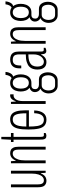

<svg xmlns="http://www.w3.org/2000/svg" viewBox="988 -1700 894 2910"><g transform="rotate(-90 1435.0 -245.0)"><path d="M151 12Q108 12 80 -15Q52 -42 52 -117V-526H95V-124Q95 -103 97.5 -85.5Q100 -68 107 -54.5Q114 -41 126 -34Q138 -27 158 -27Q185 -27 208.5 -47Q232 -67 245.5 -108.5Q259 -150 259 -212V-526H302V0H271L266 -72H261Q249 -41 231.5 -22.5Q214 -4 193.5 4Q173 12 151 12Z M416 0V-526H447L452 -454H457Q470 -485 487.5 -503.5Q505 -522 525.5 -530Q546 -538 567 -538Q597 -538 619 -526.5Q641 -515 653.5 -487Q666 -459 666 -409V0H623V-402Q623 -423 620.5 -440.5Q618 -458 611.5 -471.5Q605 -485 592.5 -492Q580 -499 560 -499Q533 -499 510.5 -479Q488 -459 473.5 -418Q459 -377 459 -314V0Z M834 11Q804 11 791 -3.5Q778 -18 775.5 -44Q773 -70 773 -103V-487H738V-526H772L780 -672H816V-526H874V-487H816V-74Q816 -49 821 -38Q826 -27 840 -27H874V-1Q869 2 861.5 5Q854 8 847 9.5Q840 11 834 11Z M1078 12Q1022 12 988.5 -16Q955 -44 941 -105Q927 -166 927 -263Q927 -364 942.5 -424Q958 -484 993 -511Q1028 -538 1083 -538Q1125 -538 1155.5 -517Q1186 -496 1202 -445Q1218 -394 1218 -305V-254H972Q972 -177 980.5 -126.5Q989 -76 1012 -51.5Q1035 -27 1076 -27Q1096 -27 1113.5 -35Q1131 -43 1144 -60Q1157 -77 1165 -105.5Q1173 -134 1174 -174H1216Q1215 -129 1205 -94.5Q1195 -60 1177.5 -36Q1160 -12 1134.5 0Q1109 12 1078 12ZM972 -293H1173Q1173 -346 1168.5 -384.5Q1164 -423 1154 -448.5Q1144 -474 1125.5 -486.5Q1107 -499 1080 -499Q1037 -499 1013.5 -472Q990 -445 981 -398.5Q972 -352 972 -293Z M1315 0V-526H1346L1351 -454H1356Q1367 -486 1380.5 -504Q1394 -522 1409.5 -530Q1425 -538 1443 -538Q1448 -538 1452 -538Q1456 -538 1460 -536V-486H1442Q1429 -486 1414 -479Q1399 -472 1386.5 -455.5Q1374 -439 1366 -411.5Q1358 -384 1358 -342V0Z M1592 182Q1557 182 1530.5 164.5Q1504 147 1489 116Q1474 85 1474 47Q1474 3 1493.5 -30.5Q1513 -64 1546 -80Q1520 -91 1507 -114Q1494 -137 1494 -161Q1494 -193 1512 -214.5Q1530 -236 1560 -245Q1529 -266 1516 -302Q1503 -338 1503 -377Q1503 -419 1516.5 -455.5Q1530 -492 1559 -515Q1588 -538 1633 -538Q1655 -538 1673.5 -532.5Q1692 -527 1705 -516Q1725 -525 1738 -548.5Q1751 -572 1756 -609H1800Q1799 -584 1790 -558.5Q1781 -533 1766 -515Q1751 -497 1729 -493Q1747 -468 1755 -438.5Q1763 -409 1763 -377Q1763 -333 1749 -296.5Q1735 -260 1706.5 -238Q1678 -216 1632 -216H1591Q1568 -216 1553.5 -201.5Q1539 -187 1539 -159Q1539 -131 1558.5 -116.5Q1578 -102 1606 -102H1686Q1739 -102 1766.5 -62.5Q1794 -23 1794 35Q1794 76 1779 109.5Q1764 143 1736.5 162.5Q1709 182 1669 182ZM1597 143H1665Q1691 143 1710 129Q1729 115 1739 92Q1749 69 1749 42Q1749 -4 1731.5 -32Q1714 -60 1679 -60H1597Q1560 -60 1539.5 -30Q1519 0 1519 42Q1519 87 1538.5 115Q1558 143 1597 143ZM1633 -255Q1675 -255 1697 -286.5Q1719 -318 1719 -376Q1719 -434 1697 -466.5Q1675 -499 1633 -499Q1593 -499 1570 -466.5Q1547 -434 1547 -376Q1547 -338 1557 -310.5Q1567 -283 1586.5 -269Q1606 -255 1633 -255Z M1949 12Q1922 12 1901 3Q1880 -6 1865.5 -23Q1851 -40 1843.5 -66.5Q1836 -93 1836 -127Q1836 -161 1845.5 -192Q1855 -223 1879.5 -247.5Q1904 -272 1949.5 -286.5Q1995 -301 2066 -301V-397Q2066 -432 2058.5 -454.5Q2051 -477 2032.5 -488Q2014 -499 1984 -499Q1946 -499 1927 -482Q1908 -465 1902.5 -437.5Q1897 -410 1897 -376V-370H1855Q1854 -375 1854 -380Q1854 -385 1854 -392Q1854 -450 1873 -481.5Q1892 -513 1922.5 -525.5Q1953 -538 1987 -538Q2023 -538 2050.5 -526Q2078 -514 2093.5 -484.5Q2109 -455 2109 -403V-65Q2109 -46 2115.5 -37.5Q2122 -29 2131 -29H2166V-3Q2156 1 2143 5.5Q2130 10 2116 10Q2096 10 2085.5 -1Q2075 -12 2071.5 -30Q2068 -48 2067 -68H2061Q2051 -45 2035 -27Q2019 -9 1998 1.5Q1977 12 1949 12ZM1956 -27Q1972 -27 1991 -36Q2010 -45 2027 -63.5Q2044 -82 2055 -113Q2066 -144 2066 -187V-262Q1990 -261 1950.5 -243.5Q1911 -226 1896 -196.5Q1881 -167 1881 -130Q1881 -96 1889.5 -73Q1898 -50 1915 -38.5Q1932 -27 1956 -27Z M2227 0V-526H2258L2263 -454H2268Q2281 -485 2298.5 -503.5Q2316 -522 2336.5 -530Q2357 -538 2378 -538Q2408 -538 2430 -526.5Q2452 -515 2464.5 -487Q2477 -459 2477 -409V0H2434V-402Q2434 -423 2431.5 -440.5Q2429 -458 2422.5 -471.5Q2416 -485 2403.5 -492Q2391 -499 2371 -499Q2344 -499 2321.5 -479Q2299 -459 2284.5 -418Q2270 -377 2270 -314V0Z M2661 182Q2626 182 2599.5 164.5Q2573 147 2558 116Q2543 85 2543 47Q2543 3 2562.5 -30.5Q2582 -64 2615 -80Q2589 -91 2576 -114Q2563 -137 2563 -161Q2563 -193 2581 -214.5Q2599 -236 2629 -245Q2598 -266 2585 -302Q2572 -338 2572 -377Q2572 -419 2585.5 -455.5Q2599 -492 2628 -515Q2657 -538 2702 -538Q2724 -538 2742.5 -532.5Q2761 -527 2774 -516Q2794 -525 2807 -548.5Q2820 -572 2825 -609H2869Q2868 -584 2859 -558.5Q2850 -533 2835 -515Q2820 -497 2798 -493Q2816 -468 2824 -438.5Q2832 -409 2832 -377Q2832 -333 2818 -296.5Q2804 -260 2775.5 -238Q2747 -216 2701 -216H2660Q2637 -216 2622.5 -201.5Q2608 -187 2608 -159Q2608 -131 2627.5 -116.5Q2647 -102 2675 -102H2755Q2808 -102 2835.5 -62.5Q2863 -23 2863 35Q2863 76 2848 109.5Q2833 143 2805.5 162.5Q2778 182 2738 182ZM2666 143H2734Q2760 143 2779 129Q2798 115 2808 92Q2818 69 2818 42Q2818 -4 2800.5 -32Q2783 -60 2748 -60H2666Q2629 -60 2608.5 -30Q2588 0 2588 42Q2588 87 2607.5 115Q2627 143 2666 143ZM2702 -255Q2744 -255 2766 -286.5Q2788 -318 2788 -376Q2788 -434 2766 -466.5Q2744 -499 2702 -499Q2662 -499 2639 -466.5Q2616 -434 2616 -376Q2616 -338 2626 -310.5Q2636 -283 2655.5 -269Q2675 -255 2702 -255Z"/></g></svg>

Font: Archivo ExtraCondensed Thin
Style: Regular
Weight: 250
Width: 2
Designer: Hector Gatti
Foundry: Omnibus-Type
Version: Version 2.001